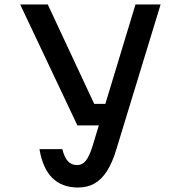

<svg xmlns="http://www.w3.org/2000/svg" viewBox="-20 -820 790 856"><path d="M400 -357H508L472 -261H325L70 -800H193ZM696 -800 499 -155Q481 -95 457 -57.5Q433 -20 401.5 -2Q370 16 328 16Q256 16 213 -27Q170 -70 156 -155H258Q267 -118 283 -101Q299 -84 324 -84Q347 -84 363 -104Q379 -124 394 -173L584 -800Z"/></svg>

Font: Martian Mono VF sWd Rg
Style: Regular
Weight: 400
Width: 6
Monospace: yes
Designer: Roman Shamin
Foundry: Evil Martians
Version: Version 1.100